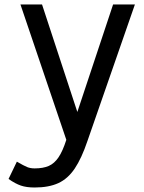

<svg xmlns="http://www.w3.org/2000/svg" viewBox="-20 -638 640 854"><path d="M134 196Q98 196 73 187.5Q48 179 18 158L55 81Q86 99 100.5 105Q115 111 134 111Q172 111 197 100Q222 89 240.5 61.5Q259 34 275 -16L71 -618H167L324 -140L483 -618H580L369 -11Q343 66 312.5 111.5Q282 157 239.5 176.5Q197 196 134 196Z"/></svg>

Font: Victor Mono Thin SemiBold
Style: Regular
Weight: 600
Monospace: yes
Version: Version 1.561;gftools[0.9.30]